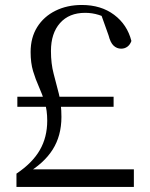

<svg xmlns="http://www.w3.org/2000/svg" viewBox="-20 -737 590 757"><path d="M48.4 -316V-355.7H427.9V-316ZM44.9 0V-52.4Q107.7 -94.5 136.9 -145.2Q166.2 -195.8 166.2 -261.2Q166.2 -302.2 156.5 -333.6Q146.8 -365.1 133.5 -394.6Q120.2 -424.1 110.4 -456.6Q100.7 -489.1 100.7 -531.7Q100.7 -588.8 126.7 -630.3Q152.7 -671.8 198.6 -694.6Q244.6 -717.4 302.7 -717.4Q378.1 -717.4 429.8 -678.8Q481.6 -640.1 498.1 -575.4Q492.7 -560.4 482.1 -552.8Q471.6 -545.1 457.7 -545.1Q440.7 -545.1 428 -556.9Q415.3 -568.6 407.9 -597.9L375.8 -687.8L429.3 -651.5Q395.1 -670.2 369.3 -678.3Q343.4 -686.4 315.7 -686.4Q252.3 -686.4 216.6 -646Q180.9 -605.7 180.9 -535.9Q180.9 -486 191.5 -446.2Q202.1 -406.4 212.2 -366.6Q222.2 -326.9 222.2 -276Q222.2 -201.6 187.4 -146.9Q152.6 -92.1 81.2 -51L103.3 -83.7V-69.3H507.8V0Z"/></svg>

Font: Noto Serif JP
Style: Regular
Weight: 200
Designer: Ryoko NISHIZUKA 西塚涼子 (kana & ideographs); Frank Grießhammer (Latin, Greek & Cyrillic); Wenlong ZHANG 张文龙 (bopomofo); San
Foundry: Adobe
Version: Version 2.001;hotconv 1.1.0;makeotfexe 2.6.0